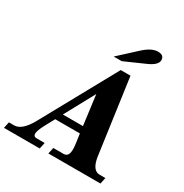

<svg xmlns="http://www.w3.org/2000/svg" viewBox="-302 -1131 1240 1297"><g transform="rotate(30 317.5 -483.0)"><path d="M664.6 0H258.3L268.6 -48.8H348.1Q379.4 -48.8 386.2 -81.5Q388.7 -93.3 388.7 -108.9Q388.7 -126 385.7 -147.5L375 -223.6H182.6L141.6 -147.5Q113.8 -95.2 113.8 -71.8Q113.8 -48.8 139.6 -48.8H201.2L190.9 0H-87.9L-77.6 -48.8H-36.6Q22.5 -48.8 78.1 -147.5L399.9 -732.4H476.1L557.6 -147.5Q572.8 -48.8 629.9 -48.8H674.8ZM368.2 -276.9 337.9 -509.8 211.4 -276.9ZM375.5 -787.6H313L446.8 -910.6Q507.3 -966.3 556.6 -966.3Q604.5 -966.3 604.5 -926.8Q604.5 -888.7 533.2 -857.4Z"/></g></svg>

Font: Munson
Style: Bold Italic
Weight: 700
Italic angle: -12°
Designer: Paul James MIller
Foundry: High-Logic / Made with FontCreator
Version: Version 2.10;May 5, 2019;FontCreator 11.5.0.2430 64-bit